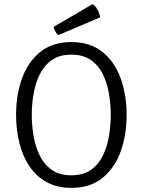

<svg xmlns="http://www.w3.org/2000/svg" viewBox="-20 -899 692 931"><path d="M134 -342Q134 -293 142.5 -241.5Q151 -190 172 -146.2Q193 -102.5 230.5 -75.8Q268 -49 326 -49Q384 -49 421.5 -75.8Q459 -102.5 479.8 -146.2Q500.5 -190 508.8 -241.5Q517 -293 517 -342Q517 -391 508.8 -442.2Q500.5 -493.5 479.8 -537Q459 -580.5 421.5 -607.2Q384 -634 326 -634Q268 -634 230.5 -607.2Q193 -580.5 172 -537Q151 -493.5 142.5 -442.2Q134 -391 134 -342ZM58 -342Q58 -439 87 -519.2Q116 -599.5 175.5 -647.2Q235 -695 326 -695Q417.5 -695 477 -647Q536.5 -599 565.2 -518.8Q594 -438.5 594 -342Q594 -244.5 565 -164.2Q536 -84 476.8 -36Q417.5 12 326 12Q257 12 206.5 -15.8Q156 -43.5 123 -92.5Q90 -141.5 74 -205.5Q58 -269.5 58 -342ZM429 -879Q442.5 -871 452.5 -852.8Q462.5 -834.5 466 -815L263 -729Q253.5 -736 247.5 -747.8Q241.5 -759.5 240 -769Z"/></svg>

Font: Signika Negative Light
Style: Regular
Weight: 300
Designer: Anna Giedry
Foundry: Anna Giedry
Version: Version 2.001